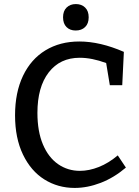

<svg xmlns="http://www.w3.org/2000/svg" viewBox="-20 -914 681 944"><path d="M599 -90Q540 -40 475 -15Q410 10 347 10Q265 10 198.5 -31.5Q132 -73 93 -154Q54 -235 54 -347Q54 -459 93 -541Q132 -623 203.5 -666.5Q275 -710 370 -710Q472 -710 589 -659L581 -495H520L502 -604Q432 -630 372 -630Q275 -630 219.5 -558Q164 -486 164 -359Q164 -268 191 -204Q218 -140 265.5 -107Q313 -74 373 -74Q418 -74 466 -93Q514 -112 559 -150ZM290 -829Q290 -860 307.5 -877Q325 -894 353 -894Q381 -894 398.5 -877Q416 -860 416 -829Q416 -798 398.5 -781Q381 -764 352 -764Q324 -764 307 -781Q290 -798 290 -829Z"/></svg>

Font: Bitter Pro Medium
Style: Regular
Weight: 500
Designer: Sol Matas, and Bitter project Authors
Foundry: Sol Matas
Version: Version 1.010